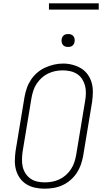

<svg xmlns="http://www.w3.org/2000/svg" viewBox="-20 -1129 640 1157"><path d="M248 8Q219 8 191 2Q163 -4 139.5 -18.5Q116 -33 100 -55.5Q84 -78 76.5 -105Q69 -132 69.5 -161.5Q70 -191 74 -220L128 -546Q133 -573 142 -599Q151 -625 167 -649Q183 -673 205.5 -692Q228 -711 254 -722.5Q280 -734 306.5 -740Q333 -746 361 -746Q389 -746 417.5 -738.5Q446 -731 469.5 -716.5Q493 -702 509 -679.5Q525 -657 532.5 -630Q540 -603 539.5 -573.5Q539 -544 535 -515L481 -189Q476 -162 467 -136Q458 -110 442 -86Q426 -62 403.5 -43Q381 -24 355.5 -12.5Q330 -1 302.5 3.5Q275 8 248 8ZM249 -30Q272 -30 294 -34Q316 -38 337.5 -48Q359 -58 377 -74Q395 -90 408 -110Q421 -130 428 -151.5Q435 -173 439 -195L493 -521Q497 -544 497.5 -567.5Q498 -591 492.5 -612.5Q487 -634 475 -652.5Q463 -671 444.5 -683Q426 -695 403.5 -700Q381 -705 357 -705Q335 -705 313 -700.5Q291 -696 270 -686Q249 -676 231.5 -660Q214 -644 201 -624.5Q188 -605 181 -583.5Q174 -562 170 -540L116 -214Q113 -191 112.5 -168Q112 -145 117 -123.5Q122 -102 134 -83.5Q146 -65 164 -52.5Q182 -40 204 -35Q226 -30 249 -30ZM391 -846Q381 -846 372.5 -849Q364 -852 358.5 -859Q353 -866 351.5 -875.5Q350 -885 352 -895Q353 -901 356.5 -907Q360 -913 365.5 -917Q371 -921 377.5 -922.5Q384 -924 391 -924Q400 -924 408.5 -921Q417 -918 422.5 -911Q428 -904 429.5 -894.5Q431 -885 429 -875Q428 -869 424.5 -863Q421 -857 415.5 -853Q410 -849 403.5 -847.5Q397 -846 391 -846ZM575 -1071H275V-1109H575Z"/></svg>

Font: Iosevka Etoile XLtObl
Style: Regular
Weight: 200
Italic angle: -9°
Designer: Belleve Invis
Foundry: Belleve Invis
Version: Version 15.5.2; ttfautohint (v1.8.4)